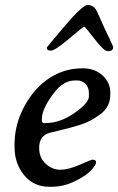

<svg xmlns="http://www.w3.org/2000/svg" viewBox="-20 -733 464 754"><path d="M285.2 -417H274.4Q230 -417 194.3 -371.1Q144.5 -307.1 144.5 -266.1L144 -261.2Q144 -249.5 153.8 -249.5H156.2Q215.8 -249.5 272.5 -289.3Q329.1 -329.1 329.1 -354V-367.2Q329.1 -390.1 315.7 -403.6Q302.2 -417 285.2 -417ZM164.1 -546.9Q164.1 -547.9 234.1 -630.6Q304.2 -713.4 324.5 -713.4Q344.7 -713.4 356.4 -696.3Q359.9 -691.4 374.3 -658.2Q388.7 -625 391.6 -619.6Q394.5 -614.3 409.4 -582.5Q424.3 -550.8 424.3 -549.3Q424.3 -532.2 406.2 -532.2H402.3Q388.2 -532.2 351.1 -580.3Q314 -628.4 310.5 -628.4Q307.1 -628.4 251.5 -581.3Q195.8 -534.2 179.9 -534.2Q164.1 -534.2 164.1 -543.9ZM413.1 -370.6V-361.3Q413.1 -314 374.8 -284.9Q336.4 -255.9 294.4 -242.7Q252.4 -229.5 211.9 -220.5Q171.4 -211.4 163.1 -207Q133.8 -191.9 133.8 -152.6Q133.8 -113.3 159.4 -89.8Q185.1 -66.4 216.8 -66.4Q248.5 -66.4 293.7 -86.2Q338.9 -106 341.8 -106Q357.4 -106 357.4 -95.7Q357.4 -85.4 337.6 -64Q317.9 -42.5 273.4 -21Q229 0.5 183.1 0.5H173.8Q111.8 0.5 74.5 -45.4Q37.1 -91.3 37.1 -155.3V-164.6Q37.1 -230 62.5 -288.1Q114.7 -406.2 215.8 -448.2Q256.3 -464.8 304.4 -464.8Q352.5 -464.8 382.8 -436.8Q413.1 -408.7 413.1 -370.6Z"/></svg>

Font: Averia Serif Libre
Style: Italic
Weight: 400
Italic angle: -7.90001°
Version: Version 1.002